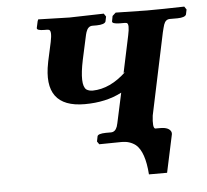

<svg xmlns="http://www.w3.org/2000/svg" viewBox="-44 -481 695 644"><g transform="rotate(-5 303.0 -159.0)"><path d="M461.9 -79.1Q457 -38.1 466.3 -35.2H483.4Q513.7 -35.2 520 -18.6Q521 -14.2 520.5 -11.2L493.2 116.2H432.1Q426.8 40 397.5 15.1Q377.9 0 351.1 0L274.9 1L268.1 -8.8L271.5 -25.9Q273.4 -34.7 300.3 -35.2H317.4Q332 -35.2 338.4 -52.7Q341.3 -62 344.7 -79.1L363.3 -165Q310.1 -137.2 238.3 -137.2Q97.7 -137.2 127.9 -287.1Q128.4 -289.1 128.4 -290L142.6 -355Q150.4 -392.6 140.1 -396Q136.2 -397 132.3 -397H125.5Q98.6 -397 100.1 -405.8L105 -428.2L107.4 -434.1L212.4 -431.2Q229 -431.6 268.6 -432.6Q311 -433.6 328.1 -434.1L335 -423.8L331.5 -407.2Q327.6 -397.5 301.3 -397H286.6Q271.5 -397 265.1 -377.4Q262.7 -370.1 260.7 -359.9L244.6 -286.1Q227.1 -202.6 247.6 -186Q256.3 -180.2 269 -180.2Q327.6 -181.2 382.3 -232.9L377 -230L403.3 -354Q411.6 -392.1 402.3 -396Q398.4 -397 394.5 -397H378.4Q352.5 -397.5 353.5 -405.8L356.9 -423.8L368.2 -434.1L473.6 -432.1Q524.9 -432.1 599.1 -434.1L606 -423.8L602.5 -407.2Q598.6 -397.5 573.2 -397H547.4Q532.7 -397 526.9 -379.9Q523.9 -370.6 520 -354Z"/></g></svg>

Font: Linux Libertine Slanted O
Style: Bold Slanted
Weight: 700
Designer: Philipp H. Poll
Foundry: Philipp H. Poll
Version: Version 5.0.0